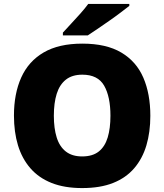

<svg xmlns="http://www.w3.org/2000/svg" viewBox="-20 -947 837 977"><path d="M745 -358Q745 -275 725 -207.5Q705 -140 663 -91Q621 -42 555.5 -16Q490 10 398 10Q308 10 242.5 -16Q177 -42 134.5 -91Q92 -140 71.5 -207.5Q51 -275 51 -359Q51 -470 88 -552.5Q125 -635 202 -680Q279 -725 399 -725Q521 -725 597.5 -679.5Q674 -634 709.5 -551.5Q745 -469 745 -358ZM254 -358Q254 -294 268.5 -247.5Q283 -201 315 -176Q347 -151 398 -151Q451 -151 482.5 -176Q514 -201 528 -247.5Q542 -294 542 -358Q542 -455 510 -511Q478 -567 399 -567Q347 -567 315 -541.5Q283 -516 268.5 -469.5Q254 -423 254 -358ZM638 -917Q620 -903 593 -882.5Q566 -862 535 -840.5Q504 -819 475.5 -799.5Q447 -780 427 -767H300V-781Q317 -800 341 -825.5Q365 -851 389 -878Q413 -905 429 -927H638Z"/></svg>

Font: Noto Sans Thai Black
Style: Regular
Weight: 900
Version: Version 2.001